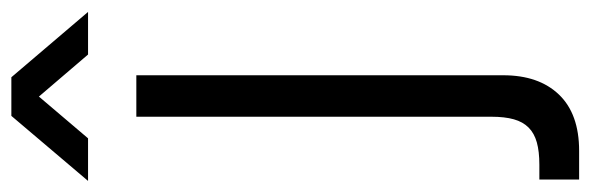

<svg xmlns="http://www.w3.org/2000/svg" viewBox="-383 -429 1040 338"><g transform="rotate(-90 137.0 -260.0)"><path d="M-12.5 -625 102 -760H170L285 -625H210L136 -711.5L62.5 -625ZM-10 239.5V169.5H16Q39.5 169.5 55.5 165Q71.5 160.5 81.5 150.5Q91.5 140.5 96 124.5Q100.5 108.5 100.5 85V-540H173.5V106Q173.5 168.5 139.5 204Q105.5 239.5 40.5 239.5Z"/></g></svg>

Font: Vela Sans
Style: Regular
Weight: 400
Designer: Principal design: Mikhail Sharanda - project Manrope.
Design modification: Ravid Balaliev
Foundry: Mikhail Sharanda
Version: Version 1.001